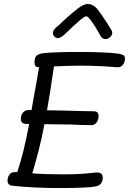

<svg xmlns="http://www.w3.org/2000/svg" viewBox="-20 -960 650 968"><path d="M610 -664Q610 -644 598 -631.5Q586 -619 570 -621Q472 -629 388 -629Q324 -629 252 -625Q233 -492 217 -404L284 -403L394 -400L453 -399Q477 -399 477 -375Q477 -356 467 -342.5Q457 -329 441 -329L388 -330Q343 -333 270 -333Q228 -333 204 -334Q190 -260 176 -206Q162 -152 143 -86Q207 -81 297 -81Q351 -81 383 -83Q415 -85 461 -90Q498 -94 498 -64Q498 -46 488.5 -34.5Q479 -23 461 -20Q423 -12 276 -12Q144 -12 40 -24Q18 -27 18 -49Q18 -67 27.5 -79.5Q37 -92 50 -92H67Q85 -146 98.5 -201.5Q112 -257 127 -335H115Q85 -335 85 -361Q85 -379 95.5 -392Q106 -405 123 -405H139Q148 -456 149 -463Q171 -582 177 -622H170Q154 -622 154 -647Q154 -673 167 -681.5Q180 -690 201 -692Q259 -698 374 -698Q519 -698 580 -689Q595 -686 602.5 -681.5Q610 -677 610 -664ZM489 -776Q432 -878 415 -878Q407 -878 381.5 -856.5Q356 -835 307 -788Q287 -768 272 -768Q262 -768 254.5 -775.5Q247 -783 247 -794Q247 -807 261 -820Q275 -830 293 -849Q341 -893 371.5 -916.5Q402 -940 422 -940Q448 -940 468 -917Q488 -894 519 -845L540 -811Q546 -803 546 -796Q546 -783 535.5 -773Q525 -763 512 -763Q496 -763 489 -776Z"/></svg>

Font: Mali
Style: Italic
Weight: 400
Italic angle: -10°
Version: Version 1.000; ttfautohint (v1.6)